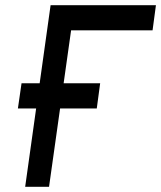

<svg xmlns="http://www.w3.org/2000/svg" viewBox="-20 -720 621 740"><path d="M77 0H169L254 -603H568L581 -700H175ZM49 -302H353L366 -399H63Z"/></svg>

Font: Unageo
Style: Medium-Italic
Weight: 500
Designer: Richard Sepsi
Foundry: Richard Sepsi
Version: Version 2.000